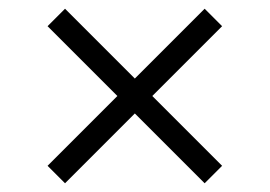

<svg xmlns="http://www.w3.org/2000/svg" viewBox="-20 -555 618 440"><path d="M89 -175 249 -335 89 -495 129 -535 289 -375 449 -535 489 -495 329 -335 489 -175 449 -135 289 -295 129 -135Z"/></svg>

Font: Oxanium ExtraLight Light
Style: Regular
Weight: 300
Version: Version 2.000